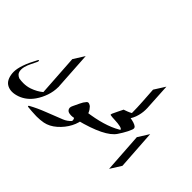

<svg xmlns="http://www.w3.org/2000/svg" viewBox="-209 -1542 1941 1941"><g transform="rotate(45 761.5 -571.0)"><path d="M328.1 -665.5 402.3 -783.2 426.8 -393.1Q427.7 -384.3 427.7 -379.4L428.7 -368.2L428.2 -366.2Q428.2 -302.2 407.2 -240.5Q386.2 -178.7 349.6 -126Q294.4 -46.9 210.9 -16.1Q167.5 -0.5 130.9 -0.5Q96.7 -0.5 67.9 -14.6Q8.3 -43.5 0 -139.2Q-0.5 -147 -0.5 -154.8Q-0.5 -248.5 87.4 -409.2Q92.3 -418.5 96.7 -418.5Q98.1 -418.5 99.6 -418Q102.5 -416.5 102.5 -411.6Q102.5 -406.2 99.1 -397.5Q87.4 -371.6 69.1 -335.9Q50.8 -300.3 41.5 -264.6Q36.6 -244.6 36.6 -226.1Q36.6 -211.4 40 -197.3Q47.4 -166 87.4 -148.9Q119.1 -143.6 148.4 -143.6Q196.8 -143.6 239.7 -158.2Q308.6 -182.1 356.9 -223.1Z M577.6 -8.3Q532.2 0 485.4 0Q475.6 0 465.3 -0.5Q408.2 -2.4 353.5 -8.3Q348.1 -8.3 348.1 -14.2Q348.1 -19.5 352.5 -22.5Q430.2 -65.4 517.6 -98.9Q605 -132.3 691.4 -167.5Q735.8 -185.1 767.6 -220.7Q770 -224.1 770 -229.5Q770 -233.4 769 -238.3Q766.1 -250.5 760.7 -258.3Q743.2 -253.9 723.6 -253.9Q716.3 -253.9 709 -254.9Q681.2 -256.8 668.5 -271.5Q657.2 -283.7 657.2 -299.8Q657.2 -314.5 666.5 -332.5Q683.1 -364.7 698.2 -399.4Q713.4 -434.1 737.3 -460.9Q745.1 -469.7 755.4 -469.7Q760.3 -469.7 765.6 -467.8Q782.7 -461.4 791.5 -452.6Q837.9 -405.3 837.9 -338.9V-332.5Q835.4 -261.7 800 -194.1Q764.6 -126.5 704.8 -74Q645 -21.5 577.6 -8.3Z M1167.5 -497.6Q1175.8 -501.5 1178.2 -506.3Q1174.8 -518.6 1146 -525.4Q1113.3 -532.7 1067.9 -534.2Q1022.5 -535.6 1003.4 -540Q994.6 -541.5 1002 -559.1Q1014.2 -587.4 1028.1 -614.5Q1042 -641.6 1056.2 -670.9H1056.6Q1087.9 -672.4 1157.2 -662.1Q1226.6 -651.9 1253.9 -630.9Q1271.5 -616.7 1260 -589.8Q1248.5 -563 1241.7 -548.3Q1229.5 -523.4 1215.6 -501.2Q1201.7 -479 1187 -456.1Q1113.8 -344.7 797.4 -264.2Q780.3 -260.7 774.4 -259.3L798.8 -388.2H799.8L801.3 -388.7L801.8 -389.2Q1033.2 -418.9 1167.5 -497.6Z M1202.6 -743.2Q1187.5 -683.1 1146.5 -629.4L1048.3 -654.3L1055.7 -670.9Q1073.2 -676.8 1096.9 -685.8Q1120.6 -694.8 1139.6 -706.1Q1139.2 -782.7 1133.8 -866Q1128.4 -949.2 1123.5 -1024.4L1197.8 -1141.6L1214.4 -851.6Q1216.8 -795.9 1202.6 -743.2Z M1347.2 -568.8 1420.9 -686 1449.2 -261.2 1375.5 -144Z"/></g></svg>

Font: Aref Ruqaa
Style: Regular
Weight: 400
Designer: Abdullah Aref
Version: Version 1.002